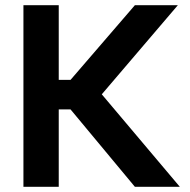

<svg xmlns="http://www.w3.org/2000/svg" viewBox="-20 -720 733 740"><path d="M70.3 0V-700H206.4V-412.2H251.9L499.9 -700H665.5L372.3 -356.5L673.1 0H499.9L251.9 -298.3H206.4V0Z"/></svg>

Font: Envelope Sans Variable
Style: Regular
Weight: 500
Designer: Andreas Rasmussen / Norman Anderson
Foundry: mail.de GmbH
Version: Version 1.150